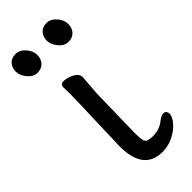

<svg xmlns="http://www.w3.org/2000/svg" viewBox="-249 -746 802 802"><g transform="rotate(-45 152.0 -345.0)"><path d="M184 17Q73 17 73 -126L77 -254Q82 -397 82 -429L81 -470Q83 -485 100 -485Q112 -485 128 -480Q166 -466 168 -445L169 -442L162 -353L157 -122Q157 -104 159 -85Q161 -66 173.5 -62Q186 -58 200 -58Q242 -58 269 -81Q287 -95 299 -95Q317 -95 317 -74Q317 -58 298.5 -36Q280 -14 249 1.5Q218 17 184 17ZM86 -601Q72 -586 48 -586Q24 -586 5.5 -608.5Q-13 -631 -13 -654Q-13 -677 0.5 -692Q14 -707 38 -707Q62 -707 81 -685.5Q100 -664 100 -640Q100 -616 86 -601ZM269 -601Q255 -586 231 -586Q207 -586 188.5 -608.5Q170 -631 170 -654Q170 -677 183.5 -692Q197 -707 221 -707Q245 -707 264 -685.5Q283 -664 283 -640Q283 -616 269 -601Z"/></g></svg>

Font: LXGW WenKai Lite
Style: Bold
Weight: 700
Designer: LXGW / Fontworks Inc.
Foundry: LXGW / Fontworks Inc.
Version: Version 1.330;April 28, 2024